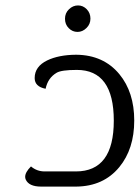

<svg xmlns="http://www.w3.org/2000/svg" viewBox="-20 -691 519 711"><path d="M300.3 -587.4Q285.6 -572.8 267.1 -572.8Q248 -572.8 234.4 -586.9Q220.7 -600.6 220.7 -621.6Q220.7 -642.6 235.4 -656.7Q250 -670.9 269 -670.9Q287.6 -670.9 301.3 -656.7Q314.9 -642.6 314.9 -622.1Q314.9 -601.6 300.3 -587.4ZM262.7 -488.3Q363.3 -487.3 421.9 -416.5Q477.1 -349.6 477.1 -244.6Q477.1 -139.6 421.9 -72.3Q363.3 -1 262.2 0H132.3Q86.9 0 75.2 -26.4Q73.2 -31.2 73.2 -36.1Q73.2 -53.2 94.7 -74.7Q116.7 -56.2 145 -56.2H261.2Q401.4 -56.2 401.4 -244.1Q401.4 -432.1 264.6 -432.1Q207 -432.1 189.5 -421.4Q157.2 -402.3 148.9 -362.3Q108.4 -370.1 108.4 -401.9Q108.4 -444.8 154.8 -467.3Q197.3 -487.8 261.2 -488.3Z"/></svg>

Font: Sukar
Style: Regular
Weight: 400
Designer: Dario Muhafara - Ghiath Alsory
Foundry: Dario Muhafara - Ghiath Alsory
Version: Version 1.00 March 17, 2016, initial release